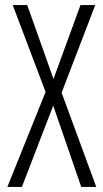

<svg xmlns="http://www.w3.org/2000/svg" viewBox="-20 -734 406 754"><path d="M358 0 222 -370 354 -714H296L190 -424L87 -714H30L159 -373L9 0H66L189 -319L299 0Z"/></svg>

Font: Noto Sans Lao Looped ExtraCondensed Light
Style: Regular
Weight: 300
Width: 2
Designer: Mark Frömberg, Ben Mitchell
Foundry: The Fontpad Ltd
Version: Version 1.002